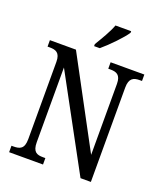

<svg xmlns="http://www.w3.org/2000/svg" viewBox="-165 -1041 985 1150"><g transform="rotate(20 327.5 -465.5)"><path d="M292 -784V-771H328C377 -812 448 -886 470 -921V-931H370C354 -886 320 -831 292 -784ZM31 0H247V-41H232C193 -41 166 -50 166 -113V-589L486 0H552V-601C552 -662 580 -673 618 -673H633V-714H418V-673H431C470 -673 498 -663 498 -605V-153L197 -714H31V-673H45C83 -673 112 -664 112 -605V-113C112 -50 84 -41 43 -41H31Z"/></g></svg>

Font: Noto Serif Lao Condensed
Style: Regular
Weight: 400
Width: 3
Designer: Monotype Design Team
Foundry: Monotype Imaging Inc.
Version: Version 2.003